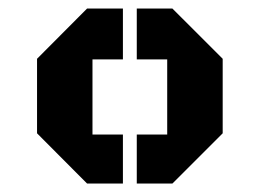

<svg xmlns="http://www.w3.org/2000/svg" viewBox="-20 -668 613 453"><path d="M302.7 -234.9V-350.6H374.5V-527.8H302.7V-647.9H386.7L505.4 -529.3V-353.5L386.7 -234.9ZM270 -350.6V-234.9H185.5L67.4 -353.5V-529.3L185.5 -647.9H270V-527.8H198.2V-350.6Z"/></svg>

Font: Black Ops One
Style: Regular
Weight: 400
Designer: James Grieshaber
Foundry: James Grieshaber
Version: Version 1.002